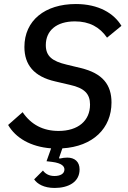

<svg xmlns="http://www.w3.org/2000/svg" viewBox="-20 -730 640 959"><path d="M252.8 208.8C320.7 208.8 377.5 180 377.5 116.1C377.5 77.8 353 57.2 316.1 57.2C306.1 57.2 291.5 58.6 277.3 62.1L274.9 58.9L291.5 11C444.2 1.8 536.9 -89.1 536.9 -218C536.9 -306.1 493.3 -364 382.8 -390.3L312.5 -407.3C242.2 -424 208.8 -448.5 208.8 -504.6C208.8 -577.4 262.4 -623.2 354 -623.2C426.8 -623.2 478.3 -594.5 514.6 -541.9L586.6 -600.9C549.4 -663 473 -709.9 359 -709.9C204.2 -709.9 101.9 -627.5 101.9 -495.4C101.9 -406.6 149.5 -347.3 256.4 -323.2L329.5 -306.1C402 -290.1 429.7 -261 429.7 -207.7C429.7 -127.1 370.4 -76 272.4 -76C195.7 -76 135.3 -107.2 93 -169.7L20.6 -105.8C58.2 -41.2 132.5 3.2 235.4 11L212.4 75.3L239.3 78.5C290.8 84.9 301.8 101.9 301.8 116.5C301.8 138.1 280.9 149.1 251.8 149.1C222.7 149.1 204.5 135.7 194.6 121.8L150.6 165.8C165.8 188.6 199.6 208.8 252.8 208.8Z"/></svg>

Font: Margiela Mono Italic Medium It
Style: Regular
Weight: 500
Designer: Mike Abbink, Paul van der Laan, Pieter van Rosmalen
Foundry: Bold Monday
Version: Version 2.003 2021